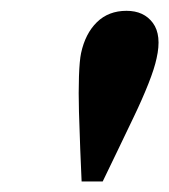

<svg xmlns="http://www.w3.org/2000/svg" viewBox="-20 -647 313 355"><path d="M213.9 -627Q246.1 -627 262.7 -604.5Q279.3 -582 269.5 -539.1Q265.6 -520.5 254.4 -492.2Q243.2 -463.9 227.5 -431.2Q211.9 -398.4 196.8 -367.2Q181.6 -335.9 169.9 -311.5H130.9Q129.9 -335.9 128.4 -370.1Q127 -404.3 126 -440.4Q125 -476.6 126 -505.9Q127 -535.2 129.9 -548.8Q137.7 -585 159.2 -606Q180.7 -627 213.9 -627Z"/></svg>

Font: Crimson Pro SemiBold
Style: Italic
Weight: 600
Italic angle: -12°
Designer: Jacques Le Bailly
Foundry: Baron von Fonthausen
Version: Version 1.003